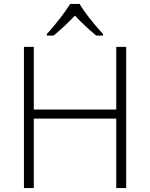

<svg xmlns="http://www.w3.org/2000/svg" viewBox="-20 -951 759 971"><path d="M618.2 0H567.9V-351.1H150.9V0H101.1V-713.9H150.9V-397H567.9V-713.9H618.2ZM216.8 -778.8Q247.1 -811.5 281 -855Q314.9 -898.4 335 -931.2H382.8Q416 -872.6 501 -778.8V-771H466.8Q407.2 -820.3 358.9 -872.1Q306.2 -816.4 251 -771H216.8Z"/></svg>

Font: JBL Sans
Style: Light
Weight: 300
Version: Version 1.10